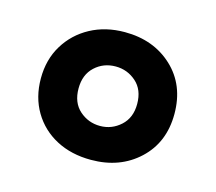

<svg xmlns="http://www.w3.org/2000/svg" viewBox="-57 -793 499 443"><g transform="rotate(15 192.0 -571.5)"><path d="M192 -419Q145 -419 109 -438Q73 -457 52.5 -491.5Q32 -526 32 -571Q32 -616 53 -650.5Q74 -685 110 -704.5Q146 -724 192 -724Q261 -724 306 -682Q351 -640 351 -571Q351 -503 306 -461Q261 -419 192 -419ZM192 -500Q220 -500 241 -519Q262 -538 262 -571Q262 -605 241 -623.5Q220 -642 192 -642Q163 -642 142.5 -623Q122 -604 122 -571Q122 -537 143 -518.5Q164 -500 192 -500Z"/></g></svg>

Font: Noto Sans Gujarati Condensed
Style: Bold
Weight: 700
Width: 3
Designer: Jelle Bosma - Monotype Design Team, Universal Thirst
Foundry: Monotype Imaging Inc.
Version: Version 2.106; ttfautohint (v1.8.4.7-5d5b)